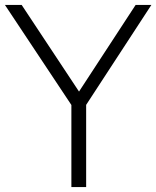

<svg xmlns="http://www.w3.org/2000/svg" viewBox="-33 -760 635 780"><path d="M257 0V-333.5L-13 -740H55L288 -388L518 -740H582L317 -334V0Z"/></svg>

Font: Encode Sans Lt
Style: Regular
Weight: 300
Designer: Multiple Designers
Foundry: Impallari Type
Version: Version 3.002; ttfautohint (v1.8.3) -l 8 -r 50 -G 200 -x 14 